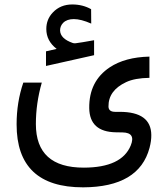

<svg xmlns="http://www.w3.org/2000/svg" viewBox="-20 -635 735 852"><path d="M231.4 -418Q185.5 -453.6 185.5 -506.3Q185.5 -549.3 214.4 -579.6Q248 -615.2 300.8 -615.2Q347.2 -615.2 384.3 -594.2L384.8 -530.3Q339.4 -550.3 307.6 -550.3Q276.9 -550.3 260.3 -533.7Q246.6 -519.5 246.6 -500Q247.6 -463.4 302.7 -444.3Q308.1 -442.4 314.5 -442.9Q338.4 -445.8 397.5 -456.5V-390.1L184.1 -342.3V-407.2ZM352.5 108.9Q520 108.4 560.1 10.7Q583.5 -46.4 523.9 -47.4L494.1 -47.9Q377.4 -49.8 376 -155.3Q374.5 -274.9 467.3 -336.4Q535.2 -381.3 643.1 -383.8V-289.6Q577.6 -288.6 539.6 -270.5Q460.4 -233.4 461.4 -162.1Q461.9 -138.7 491.2 -138.7H511.2Q650.4 -138.7 651.4 -36.1Q651.9 -10.7 643.6 21Q597.2 195.3 349.1 196.3Q53.2 196.8 53.7 -83.5Q53.7 -181.6 83.5 -268.6H165.5Q139.2 -176.8 139.2 -84.5Q139.2 109.4 352.5 108.9Z"/></svg>

Font: Dirooz
Style: Regular
Weight: 400
Foundry: DejaVu fonts team - Redesigned by Saber Rastikerdar
Version: Version 0.2.1